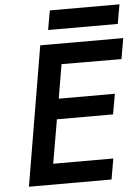

<svg xmlns="http://www.w3.org/2000/svg" viewBox="-58 -915 700 961"><g transform="rotate(-5 291.5 -435.0)"><path d="M212 -773 229 -870H579L562 -773ZM166 -700H238H583L565 -596L264 -597L235 -426H517L499 -324H217L179 -104H481L463 0H48Z"/></g></svg>

Font: Jost* Medium
Style: Italic
Weight: 500
Italic angle: -10°
Version: Version 3.7